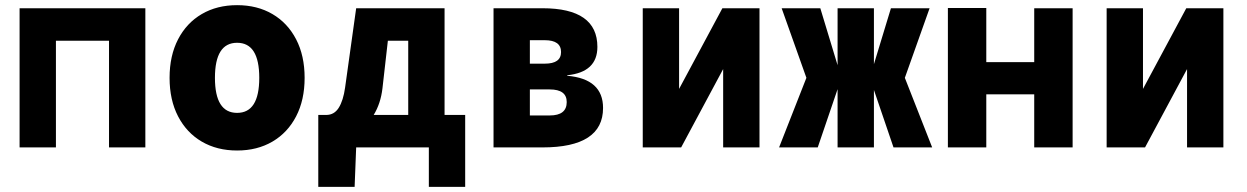

<svg xmlns="http://www.w3.org/2000/svg" viewBox="-20 -572 4840 745"><path d="M56 0V-540H544V0H403V-414H197V0Z M900 12Q822 12 763 -22.5Q704 -57 671 -120.5Q638 -184 638 -270Q638 -356 671 -419.5Q704 -483 763 -517.5Q822 -552 900 -552Q978 -552 1037 -517.5Q1096 -483 1129 -419.5Q1162 -356 1162 -270Q1162 -184 1129 -120.5Q1096 -57 1037 -22.5Q978 12 900 12ZM900 -134Q986 -134 986 -270Q986 -406 900 -406Q814 -406 814 -270Q814 -134 900 -134Z M1215 153V-126H1246Q1277 -126 1294.5 -154Q1312 -182 1319 -232L1362 -540H1705V-126H1785V153H1644V0H1362L1356 153ZM1464 -229Q1457 -170 1430 -126H1564V-414H1485Z M1895 0V-540H2085Q2298 -540 2298 -390Q2298 -292 2181 -280V-278Q2320 -266 2320 -153Q2320 0 2085 0ZM2036 -325H2094Q2157 -325 2157 -370Q2157 -416 2094 -416H2036ZM2036 -124H2113Q2179 -124 2179 -176Q2179 -225 2113 -225H2036Z M2474 0V-540H2615V-227L2783 -540H2927V0H2786V-304L2623 0Z M3003 0 3109 -270 3013 -540H3163L3230 -319V-540H3371V-323L3437 -540H3587L3491 -270L3597 0H3447L3371 -223V0H3230V-226L3153 0Z M3658 0V-541H3807V-331H3993V-540H4142V0H3993V-206H3807V0Z M4274 0V-540H4415V-227L4583 -540H4727V0H4586V-304L4423 0Z"/></svg>

Font: Geist Mono UltraBlack
Style: Regular
Weight: 900
Monospace: yes
Designer: Basement.studio, Andrés Briganti, Mateo Zaragoza
Foundry: Basement.studio, Vercel, Andrés Briganti, Guido Ferreyra, Mateo Zaragoza
Version: Version 1.400; ttfautohint (v1.8.4.7-5d5b)